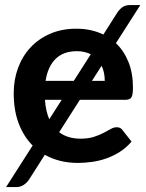

<svg xmlns="http://www.w3.org/2000/svg" viewBox="-20 -634 576 756"><path d="M223 -241H157Q158.5 -218.5 162.8 -199.5Q167 -180.5 174 -164.5ZM337.5 -420.5Q326 -426 312.5 -429.2Q299 -432.5 283 -432.5Q229.5 -432.5 198.8 -402Q168 -371.5 159.5 -315.5H270.5ZM392.5 -315.5Q392.5 -331.5 389.5 -346.8Q386.5 -362 380 -375L342 -315.5ZM294.5 -241 213 -113.5Q246 -88 297.5 -88Q327.5 -88 349.2 -95Q371 -102 387.2 -110.5Q403.5 -119 415.8 -126Q428 -133 439.5 -133Q455 -133 462.5 -121.5L498 -76.5Q477.5 -52.5 452 -36.2Q426.5 -20 398.8 -10.2Q371 -0.5 342.2 3.5Q313.5 7.5 286.5 7.5Q213.5 7.5 156.5 -24.5L95 72Q86 86 73 94.2Q60 102.5 46 102.5H4L108.5 -61Q73.5 -96 53.8 -147.5Q34 -199 34 -267.5Q34 -320 51 -366.2Q68 -412.5 99.8 -446.8Q131.5 -481 177.2 -501Q223 -521 280.5 -521Q339.5 -521 387 -498L441 -583Q450 -597 461.8 -605.5Q473.5 -614 490.5 -614H532.5L436.5 -464Q468 -434 485.8 -390Q503.5 -346 503.5 -288.5Q503.5 -260.5 497.5 -250.8Q491.5 -241 474.5 -241Z"/></svg>

Font: Lato 2
Style: Bold
Weight: 700
Designer: Lukasz Dziedzic with Adam Twardoch and Botio Nikoltchev
Foundry: tyPoland Lukasz Dziedzic
Version: Version 2.015; 2015-08-06; http://www.latofonts.com/